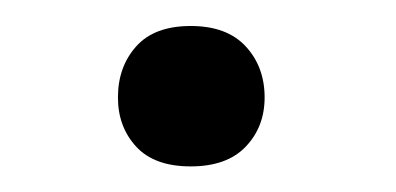

<svg xmlns="http://www.w3.org/2000/svg" viewBox="-20 -122 303 147"><path d="M70.3 -47.4Q70.3 -70.8 84.2 -86.4Q98.1 -102.1 126 -102.1Q153.8 -102.1 168.2 -86.4Q182.6 -70.8 182.6 -47.4Q182.6 -24.9 168.2 -9.8Q153.8 5.4 126 5.4Q98.1 5.4 84.2 -9.8Q70.3 -24.9 70.3 -47.4Z"/></svg>

Font: Roboto
Style: Regular
Weight: 400
Designer: Google
Version: Version 2.134; 2016; ttfautohint (v1.6)